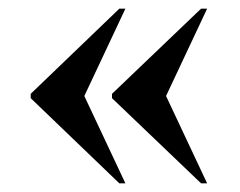

<svg xmlns="http://www.w3.org/2000/svg" viewBox="-20 -492 555 444"><path d="M445 -68H459L364 -270L459 -472H445L239 -275V-265ZM256 -68H270L175 -270L270 -472H256L51 -275V-265Z"/></svg>

Font: Noto Serif Display Condensed Black
Style: Regular
Weight: 900
Width: 3
Designer: Monotype Design Team
Foundry: Monotype Imaging Inc.
Version: Version 2.009